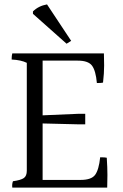

<svg xmlns="http://www.w3.org/2000/svg" viewBox="-20 -952 558 874"><path d="M304 -766 283 -753 130 -889V-900Q155 -925 194 -932ZM174 -133H347Q396 -133 413 -156Q430 -179 436 -236Q459 -236 466 -234Q469 -189 469 -155.5Q469 -122 468 -98H36Q34 -114 39 -127Q75 -132 88.5 -141.5Q102 -151 102 -175V-666Q76 -679 33 -681Q33 -700 36 -709H453Q454 -688 454 -653.5Q454 -619 449 -576Q443 -574 421 -574Q416 -630 399 -653Q382 -676 334 -676H174V-427L338 -434H368V-386H338L174 -390Z"/></svg>

Font: Halant
Style: Regular
Weight: 400
Designer: Hitesh Malaviya (Devanagari), Satya Rajpurohit (Latin)
Foundry: Indian Type Foundry
Version: Version 1.100;PS 1.0;hotconv 1.0.78;makeotf.lib2.5.61930; tt